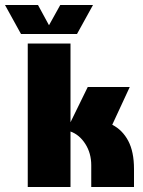

<svg xmlns="http://www.w3.org/2000/svg" viewBox="-71 -748 571 768"><path d="M40 0V-574H211V-259L280 -400H448L378 -249Q419 -228 442 -184.5Q465 -141 465 -72V0H294V-87Q294 -135 270.5 -172Q247 -209 211 -222V0ZM-51 -728H81L125 -647L170 -728H301L237 -612H13Z"/></svg>

Font: Tac One
Style: Regular
Weight: 400
Designer: Oluseyi Olusanya, David Udoh, Eyiyemi Adegbite, Mirko Velimirović
Version: Version 1.003; ttfautohint (v1.8.4.7-5d5b)